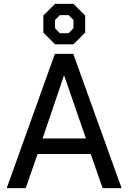

<svg xmlns="http://www.w3.org/2000/svg" viewBox="-20 -981 669 1001"><path d="M266 -700H362L614 0H515L453 -178H176L114 0H15ZM428 -259 315 -586H313L202 -259ZM206 -811V-900L267 -961H363L424 -900V-811L363 -750H267ZM338 -808 363 -834V-877L338 -902H292L267 -877V-834L292 -808Z"/></svg>

Font: Chakra Petch Medium
Style: Regular
Weight: 500
Designer: Katatrad Aksorn Co.,Ltd.
Foundry: Cadson Demak Co.,Ltd.
Version: Version 1.000; ttfautohint (v1.6)